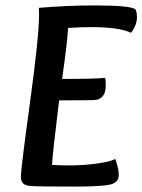

<svg xmlns="http://www.w3.org/2000/svg" viewBox="-20 -685 525 708"><path d="M463 -564Q421 -585 315 -585Q279 -585 231 -582Q229 -534 209 -394Q338 -394 368 -398Q370 -384 370 -370Q370 -319 328 -316Q306 -315 198 -315Q172 -103 172 -77Q198 -75 237 -75Q287 -75 338 -82Q389 -89 405 -99Q418 -63 418 -40Q418 -11 384.5 -4Q351 3 257 3Q123 3 95 1Q74 0 65.5 -8.5Q57 -17 57 -34Q57 -62 90.5 -306Q124 -550 124 -631Q124 -649 123 -656Q226 -665 328 -665Q464 -665 480 -650Q485 -639 485 -622Q485 -592 463 -564Z"/></svg>

Font: Overlock
Style: Bold Italic
Weight: 700
Version: Version 1.001